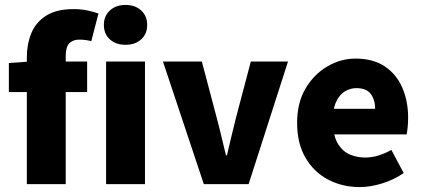

<svg xmlns="http://www.w3.org/2000/svg" viewBox="-20 -748 1714 780"><path d="M89 0V-515Q89 -568 107 -612.5Q125 -657 167 -684Q209 -711 278 -711Q312 -711 338 -705Q364 -699 380 -693L351 -581Q326 -587 302 -587Q276 -587 261.5 -572Q247 -557 247 -520V0ZM16 -374V-492L100 -498H334V-374Z M411 0V-498H569V0ZM490 -566Q451 -566 426.5 -588Q402 -610 402 -647Q402 -683 426.5 -705.5Q451 -728 490 -728Q529 -728 553.5 -705.5Q578 -683 578 -647Q578 -610 553.5 -588Q529 -566 490 -566Z M808 0 642 -498H800L860 -271Q870 -234 879 -195.5Q888 -157 898 -117H902Q911 -157 920.5 -195.5Q930 -234 939 -271L999 -498H1150L990 0Z M1441 12Q1370 12 1312 -19Q1254 -50 1220.5 -108Q1187 -166 1187 -249Q1187 -330 1221 -388Q1255 -446 1309.5 -478Q1364 -510 1424 -510Q1496 -510 1543.5 -478Q1591 -446 1614.5 -391.5Q1638 -337 1638 -270Q1638 -249 1636 -230Q1634 -211 1632 -202H1311L1309 -306H1504Q1504 -342 1486.5 -366Q1469 -390 1427 -390Q1404 -390 1381.5 -377Q1359 -364 1345 -333Q1331 -302 1333 -249Q1334 -193 1354 -162Q1374 -131 1403 -119.5Q1432 -108 1463 -108Q1490 -108 1516.5 -116Q1543 -124 1570 -139L1620 -45Q1581 -18 1533 -3Q1485 12 1441 12Z"/></svg>

Font: Mada ExtraBold
Style: Regular
Weight: 800
Designer: Khaled Hosny
Version: Version 1.5